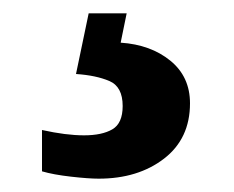

<svg xmlns="http://www.w3.org/2000/svg" viewBox="-20 -29 351 288"><path d="M128 239Q113 239 86.5 236Q60 233 43 228V166Q79 174 106 174Q133 174 148.5 165Q164 156 164 130Q164 101 144 92.5Q124 84 94 82L113 -9H170L161 35Q206 38 235.5 62Q265 86 265 126Q265 179 226 209Q187 239 128 239Z"/></svg>

Font: Noto Serif Ethiopic SemiCondensed ExtraBold
Style: Regular
Weight: 800
Width: 4
Designer: Monotype Design Team
Foundry: Monotype Imaging Inc.
Version: Version 2.102; ttfautohint (v1.8.4.7-5d5b)